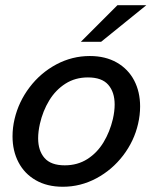

<svg xmlns="http://www.w3.org/2000/svg" viewBox="-20 -710 590 740"><path d="M28.3 -184.6Q28.3 -217.8 36.1 -251Q51.8 -317.9 94 -373.5Q136.2 -429.2 197 -461.7Q257.8 -494.1 326.2 -494.1Q386.2 -494.1 430.2 -469Q474.1 -443.8 497.1 -399.9Q520 -356 520 -299.8Q520 -266.1 512.2 -232.9Q497.1 -166.5 454.6 -110.8Q412.1 -55.2 351.3 -22.7Q290.5 9.8 222.2 9.8Q161.6 9.8 117.9 -15.4Q74.2 -40.5 51.3 -84.5Q28.3 -128.4 28.3 -184.6ZM415 -251Q421.9 -281.2 421.9 -307.1Q421.9 -355 397.2 -383.3Q372.6 -411.6 318.8 -411.6Q270 -411.6 232.2 -387.5Q194.3 -363.3 169.7 -322.8Q145 -282.2 133.8 -232.9Q127 -202.6 127 -176.8Q127 -129.4 151.6 -101.1Q176.3 -72.8 229.5 -72.8Q278.8 -72.8 316.7 -96.9Q354.5 -121.1 378.9 -161.4Q403.3 -201.7 415 -251ZM291.5 -548.8 432.6 -689.9H543.9L369.6 -548.8Z"/></svg>

Font: Acari Sans Medium
Style: Italic
Weight: 500
Italic angle: -13°
Designer: Alfredo Marco Pradil and Stefan Peev
Foundry: Hanken Design Co.
Version: Version 1.045